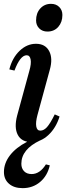

<svg xmlns="http://www.w3.org/2000/svg" viewBox="-25 -723 351 994"><path d="M138.7 12.7Q86.7 12.7 67.1 -24.8Q47.4 -62.3 63.9 -125.1L126.9 -356.1Q137.8 -393.5 133.6 -415.2Q129.5 -436.9 113 -436.9Q79.5 -436.9 49.9 -357.7L23.3 -363.8Q38.6 -423.9 76.7 -460.1Q114.7 -496.3 161.2 -496.3Q209.4 -496.3 229.5 -458.5Q249.6 -420.6 232.6 -361.1L168.9 -127.5Q158.9 -90.3 162.7 -68.5Q166.5 -46.7 183.6 -46.7Q202.4 -46.7 219.1 -65.9Q235.8 -85.1 258.4 -130.8L283.4 -119.8Q264.7 -60.2 225.3 -23.7Q185.9 12.7 138.7 12.7ZM220.6 -559.6Q194.5 -559.6 178.2 -575.9Q161.8 -592.3 161.8 -617.3Q161.8 -655.4 183.6 -679.2Q205.4 -703.1 239.1 -703.1Q265.3 -703.1 281.6 -686.9Q298 -670.6 298 -645.4Q298 -608.2 276.7 -583.9Q255.4 -559.6 220.6 -559.6ZM92.2 251Q47.6 251 21.5 228.2Q-4.6 205.5 -4.6 167.7Q-4.6 121.7 26.4 81.4Q57.4 41 114.6 11.4V-20H183.3V3.6Q85.5 49.7 85.5 124.9Q85.5 148.5 99.5 163.3Q113.6 178.1 138.8 178.1Q181.3 178.1 212.7 128L232.8 133Q220.6 187 182.7 219Q144.7 251 92.2 251Z"/></svg>

Font: Platypi Light
Style: Italic
Weight: 300
Italic angle: -13°
Designer: David Sargent
Foundry: Bolt Cutter Type
Version: Version 1.200